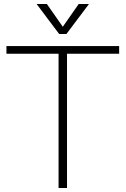

<svg xmlns="http://www.w3.org/2000/svg" viewBox="-20 -934 624 954"><path d="M271 0V-667H12V-705H572V-667H313V0ZM371 -914H422L310 -765H274L162 -914H213L292 -801Z"/></svg>

Font: wassup Sans
Style: Light
Weight: 200
Version: Version 2.001